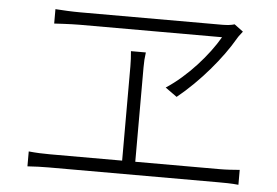

<svg xmlns="http://www.w3.org/2000/svg" viewBox="-47 -740 1094 757"><g transform="rotate(5 500.0 -361.5)"><path d="M887 -650 852 -676C841 -672 821 -670 804 -670C714 -670 311 -670 241 -670C207 -670 173 -672 143 -674V-617C143 -617 208 -621 243 -621C308 -621 724 -621 807 -621C765 -548 686 -458 603 -404L649 -371C736 -441 820 -541 866 -621C872 -632 880 -640 887 -650ZM87 -106V-47C117 -49 144 -50 171 -50H843C861 -50 896 -50 922 -47V-106C896 -104 871 -102 843 -102H509V-476C509 -498 510 -514 513 -535H454C456 -515 457 -494 457 -476V-102H171C144 -102 116 -103 87 -106Z"/></g></svg>

Font: Noto Sans TC Light
Style: Regular
Weight: 300
Designer: Ryoko NISHIZUKA 西塚涼子 (kana, bopomofo & ideographs); Paul D. Hunt (Latin, Greek & Cyrillic); Sandoll Communications 산돌커뮤니
Foundry: Adobe
Version: Version 2.004;hotconv 1.0.118;makeotfexe 2.5.65603